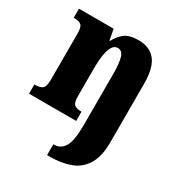

<svg xmlns="http://www.w3.org/2000/svg" viewBox="-184 -677 979 1044"><g transform="rotate(30 305.5 -155.0)"><path d="M264 240V172H269Q310 172 332.5 134.5Q355 97 355 -4V-323Q355 -386 345 -421.5Q335 -457 307 -457Q285 -457 272.5 -435.5Q260 -414 254.5 -379.5Q249 -345 249 -305V-122Q249 -81 262.5 -69.5Q276 -58 305 -58H308V0H12V-58H16Q46 -58 61.5 -69.5Q77 -81 77 -125V-415Q77 -456 63.5 -467.5Q50 -479 20 -479H16V-536H234L246 -469H250Q267 -503 296 -526.5Q325 -550 384 -550Q454 -550 490.5 -504.5Q527 -459 527 -358V8Q527 97 495.5 148Q464 199 409 219.5Q354 240 283 240Z"/></g></svg>

Font: Noto Serif Thai Condensed Black
Style: Regular
Weight: 900
Width: 3
Designer: Monotype Design Team
Foundry: Monotype Imaging Inc.
Version: Version 2.002; ttfautohint (v1.8.4.7-5d5b)